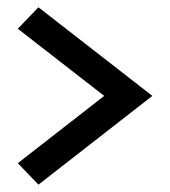

<svg xmlns="http://www.w3.org/2000/svg" viewBox="-20 -611 465 525"><path d="M85.1 -106.1 396.6 -348.8 85.1 -591.1 28.7 -532.4 264.9 -348.8 28.7 -164.8Z"/></svg>

Font: Estedad-FD VF
Style: Regular
Weight: 100
Designer: Amin Abedi
Version: Version 7.3